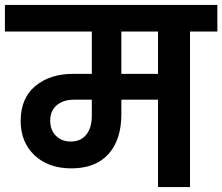

<svg xmlns="http://www.w3.org/2000/svg" viewBox="-41 -760 903 780"><path d="M842 -632H731V0H601V-355H452V-296Q452 -192 399.5 -134Q347 -76 249 -76Q156 -76 99.5 -129Q43 -182 43 -269Q43 -361 102.5 -410.5Q162 -460 256 -460H332V-632H-21V-740H842ZM601 -632H452V-460H601ZM332 -355H260Q216 -355 189.5 -332.5Q163 -310 163 -270Q163 -231 186.5 -208Q210 -185 247 -185Q287 -185 309.5 -213Q332 -241 332 -289Z"/></svg>

Font: MSTAGE SemiBold
Style: Regular
Weight: 600
Designer: Ninad Kale (Devanagari), Jonny Pinhorn (Latin)
Foundry: Indian Type Foundry
Version: 4.004